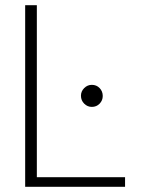

<svg xmlns="http://www.w3.org/2000/svg" viewBox="-20 -720 542 740"><path d="M77 0V-700H122V-37H462V0ZM334 -308Q317 -308 304.5 -320.5Q292 -333 292 -351Q292 -368 304.5 -380.5Q317 -393 334 -393Q352 -393 364 -380.5Q376 -368 376 -350Q376 -333 364 -320.5Q352 -308 334 -308Z"/></svg>

Font: DM Sans 18pt ExtraLight
Style: Regular
Weight: 250
Designer: Colophon Foundry, Jonny Pinhorn
Foundry: Colophon Foundry
Version: Version 4.004;gftools[0.9.30]